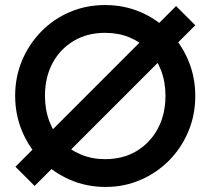

<svg xmlns="http://www.w3.org/2000/svg" viewBox="-20 -730 834 760"><path d="M677 -706 753 -630 117 6 41 -70ZM398 10Q323 10 258 -18Q193 -46 144 -95.5Q95 -145 67.5 -210.5Q40 -276 40 -351Q40 -426 67.5 -491Q95 -556 143.5 -605.5Q192 -655 256.5 -682.5Q321 -710 396 -710Q471 -710 535.5 -682.5Q600 -655 649 -605.5Q698 -556 725.5 -490.5Q753 -425 753 -350Q753 -275 725.5 -209.5Q698 -144 649.5 -95Q601 -46 536.5 -18Q472 10 398 10ZM396 -100Q467 -100 520.5 -132Q574 -164 604.5 -220.5Q635 -277 635 -351Q635 -406 617.5 -451.5Q600 -497 568 -530.5Q536 -564 492.5 -582Q449 -600 396 -600Q326 -600 272.5 -568.5Q219 -537 188.5 -481Q158 -425 158 -351Q158 -296 175.5 -249.5Q193 -203 224.5 -170Q256 -137 300 -118.5Q344 -100 396 -100Z"/></svg>

Font: Outfit Thin Medium
Style: Regular
Weight: 500
Version: Version 1.100;gftools[0.9.27]